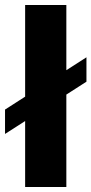

<svg xmlns="http://www.w3.org/2000/svg" viewBox="-38 -744 364 764"><path d="M62 0V-724H226V0ZM-18 -211V-308L306 -516V-419Z"/></svg>

Font: Archivo SemiBold ExtraBold
Style: Regular
Weight: 800
Version: Version 2.001